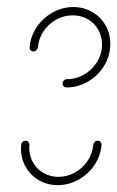

<svg xmlns="http://www.w3.org/2000/svg" viewBox="-20 -539 341 559"><path d="M264.4 -129.3Q269.6 -129.3 272.8 -125.6Q275.9 -121.9 275.6 -117Q273 -85.2 254.8 -58.3Q236.7 -31.5 208.3 -15.7Q180 0 148.1 0Q118.1 0 93.7 -14.1Q69.3 -28.1 55.2 -52.4Q41.1 -76.7 41.1 -106.3Q41.1 -113.3 41.5 -117Q41.9 -121.9 45.6 -125.6Q49.3 -129.3 54.4 -129.3Q59.3 -129.3 62.6 -125.7Q65.9 -122.2 65.6 -117Q65.2 -114.1 65.2 -108.1Q65.2 -84.8 76.3 -65.6Q87.4 -46.3 106.9 -35.2Q126.3 -24.1 150 -24.1Q175.2 -24.1 197.8 -36.5Q220.4 -48.9 234.8 -70.4Q249.3 -91.9 251.5 -117Q252.2 -122.2 255.9 -125.7Q259.6 -129.3 264.4 -129.3ZM77.4 -389.3Q72.2 -389.3 68.9 -392.8Q65.6 -396.3 66.3 -401.5Q68.9 -433.3 87 -460.2Q105.2 -487 133.5 -502.8Q161.9 -518.5 193.7 -518.5Q223.7 -518.5 248.3 -504.3Q273 -490 287 -465.6Q301.1 -441.1 301.1 -411.5Q301.1 -377.4 283.5 -348.1Q265.9 -318.9 236.5 -301.7Q207 -284.4 173.3 -284.4Q168.5 -284.4 165.4 -287.6Q162.2 -290.7 162.2 -295.6Q162.2 -300.7 166.1 -304.6Q170 -308.5 175.2 -308.5Q201.9 -308.5 225.4 -322.2Q248.9 -335.9 263 -359.3Q277 -382.6 277 -409.6Q277 -433.3 265.9 -452.8Q254.8 -472.2 235.2 -483.3Q215.6 -494.4 191.5 -494.4Q166.3 -494.4 143.7 -482Q121.1 -469.6 106.9 -448.1Q92.6 -426.7 90.4 -401.5Q89.6 -396.3 85.9 -392.8Q82.2 -389.3 77.4 -389.3Z"/></svg>

Font: 26F Galaxy Sans Thin
Style: Italic
Weight: 100
Italic angle: -4.99998°
Designer: C₂₉H₂₅N₃O₅
Version: Version 1.200